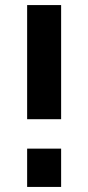

<svg xmlns="http://www.w3.org/2000/svg" viewBox="-20 -737 347 757"><path d="M87 -267V-717H221V-267ZM87 0V-151H221V0Z"/></svg>

Font: Raleway Thin
Style: Bold
Weight: 700
Version: Version 4.026